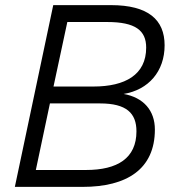

<svg xmlns="http://www.w3.org/2000/svg" viewBox="-20 -730 699 750"><path d="M38 0H303C475 0 585 -69 585 -224C585 -298 541 -349 463 -363C560 -379 623 -451 623 -553C623 -653 559 -710 413 -710H188ZM189 -392 243 -644H399C509 -644 551 -611 551 -544C551 -438 469 -392 345 -392ZM120 -66 175 -326H371C474 -326 513 -288 513 -217C513 -112 439 -66 316 -66Z"/></svg>

Font: Geist Light
Style: Italic
Weight: 300
Italic angle: -12°
Designer: Basement.studio, Andrés Briganti, Mateo Zaragoza
Foundry: Basement.studio, Vercel, Andrés Briganti, Guido Ferreyra, Mateo Zaragoza
Version: Version 1.500